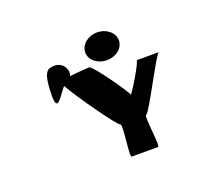

<svg xmlns="http://www.w3.org/2000/svg" viewBox="-103 -1059 1022 890"><g transform="rotate(-20 408.0 -614.0)"><path d="M154 -706C154 -617 195 -701 223 -731C256 -669 394 -475 406 -475C422 -475 392 -316 406 -316H535C549 -316 521 -475 535 -475C549 -475 676 -728 689 -728H579C591 -728 499 -576 499 -588C499 -600 378 -772 362 -772C354 -772 304 -769 264 -764C269 -775 270 -788 264 -801C254 -826 226 -840 200 -833C174 -833 154 -812 154 -706ZM368 -843C368 -805 405 -775 451 -775C497 -775 534 -805 534 -843C534 -881 497 -912 451 -912C405 -912 368 -881 368 -843Z"/></g></svg>

Font: Ampere
Style: Ext
Weight: 400
Version: Version 1